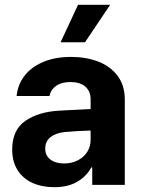

<svg xmlns="http://www.w3.org/2000/svg" viewBox="-20 -776 598 806"><path d="M228.5 -311.5Q282.2 -314.9 360.4 -318.4V-361.3Q359.4 -394.5 337.4 -413.1Q315.4 -431.6 275.4 -431.6Q239.3 -431.6 216.3 -416Q193.4 -400.4 187.5 -373H49.8Q54.2 -419.9 82.3 -457Q110.4 -494.1 160.6 -515.6Q210.9 -537.1 279.3 -537.1Q339.8 -537.1 390.9 -518.1Q441.9 -499 472.9 -458.7Q503.9 -418.5 503.9 -357.4V0H367.2V-73.2H363.3Q342.3 -34.7 303.5 -12.5Q264.6 9.8 208 9.8Q156.2 9.8 116.5 -8.1Q76.7 -25.9 54 -61.5Q31.2 -97.2 31.2 -148.4Q31.2 -230.5 86.4 -268.6Q141.6 -306.6 228.5 -311.5ZM249 -89.8Q281.2 -89.8 306.9 -103Q332.5 -116.2 346.7 -139.2Q360.8 -162.1 360.4 -189.5V-228Q337.4 -227.5 303.7 -225.6Q270 -223.6 252 -221.7Q213.9 -217.8 191.9 -200.2Q169.9 -182.6 169.9 -152.3Q169.9 -122.6 191.7 -106.2Q213.4 -89.8 249 -89.8ZM307.6 -755.9H442.4L336.9 -598.6H234.4Z"/></svg>

Font: Pretendard GOV
Style: Bold
Weight: 700
Designer: Base glyphs from Inter by Rasmus Andersson; Hangeul glyphs from Noto Sans CJK(Source Han Sans) by Jang Soo-young and Kan
Foundry: Kil Hyung-jin
Version: Version 1.309